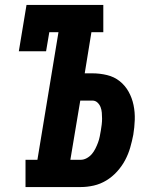

<svg xmlns="http://www.w3.org/2000/svg" viewBox="-20 -755 640 775"><path d="M83 0V-110H131L216 -625H179L166 -548H56L87 -735H397V-625H349L322 -459H353Q383 -459 412 -452Q441 -445 463 -427.5Q485 -410 499 -385Q513 -360 519 -331Q525 -302 524 -271.5Q523 -241 518 -211Q513 -185 505.5 -159Q498 -133 485 -108.5Q472 -84 452.5 -62.5Q433 -41 409 -26.5Q385 -12 358.5 -6Q332 0 306 0ZM306 -110Q318 -110 330 -116.5Q342 -123 350.5 -133Q359 -143 365 -155Q371 -167 375.5 -179Q380 -191 382.5 -203.5Q385 -216 387 -228Q389 -240 390.5 -252Q392 -264 392 -276Q392 -288 391 -300Q390 -312 386 -322.5Q382 -333 373.5 -341Q365 -349 353 -349H304L264 -110Z"/></svg>

Font: Iosevka Curly Slab XBdExObl
Style: Regular
Weight: 800
Width: 7
Italic angle: -9°
Monospace: yes
Designer: Belleve Invis
Foundry: Belleve Invis
Version: Version 11.1.0; ttfautohint (v1.8.3)